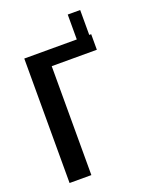

<svg xmlns="http://www.w3.org/2000/svg" viewBox="-141 -828 719 906"><g transform="rotate(-20 219.0 -375.0)"><path d="M375 -625H384.8V-546.9H158.2V0H48.8V-625H312.5V-750H375Z"/></g></svg>

Font: Sudo
Style: Bold
Weight: 700
Monospace: yes
Designer: Jens Kutilek
Foundry: Jens Kutilek
Version: Version 0.040